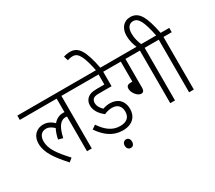

<svg xmlns="http://www.w3.org/2000/svg" viewBox="-185 -1266 2032 1818"><g transform="rotate(-30 830.5 -357.5)"><path d="M0 -575H403V-427C399 -427 395 -428 390 -428C348 -428 311 -412 282 -377C248 -408 214 -427 167 -427C107 -427 41 -387 41 -289C41 -191 108 -101 208 10L246 -21C146 -130 93 -202 93 -286C93 -339 119 -379 171 -379C204 -379 230 -363 256 -338C241 -310 229 -275 221 -233L270 -220C298 -351 343 -381 389 -381C394 -381 399 -380 403 -380V0H455V-575H545V-622H0Z M812 -238C869 -238 905 -206 905 -145C905 -83 868 -49 796 -49C713 -49 651 -95 594 -180L552 -151C614 -60 691 0 798 0C905 0 957 -62 957 -144C957 -230 903 -285 817 -285C789 -285 762 -280 739 -271C718 -291 694 -320 694 -358C694 -375 699 -389 707 -398C720 -412 737 -417 775 -417H912V-575H1009V-622H532V-575H861V-465H784C721 -465 692 -453 670 -431C653 -414 643 -390 643 -360C643 -299 685 -251 726 -218C754 -231 782 -238 812 -238ZM738 134C738 163 756 181 778 181C803 181 818 164 818 134C818 106 803 87 779 87C755 87 738 106 738 134Z M861 -615H909C868 -826 823 -896 732 -896C704 -896 682 -891 662 -884L677 -836C694 -843 713 -847 735 -847C793 -847 825 -791 861 -615Z M1155 -575H1313V0H1365V-575H1455V-622H997V-575H1104V-356H1086C1050 -356 1038 -340 1038 -315C1038 -268 1084 -214 1121 -214C1143 -214 1155 -229 1155 -258Z M1306 -615H1357C1339 -659 1325 -698 1325 -753C1325 -810 1347 -849 1396 -849C1451 -849 1484 -790 1518 -622H1442V-575H1519V0H1571V-575H1661V-622H1567C1529 -810 1488 -896 1392 -896C1315 -896 1273 -837 1273 -759C1273 -706 1287 -659 1306 -615Z"/></g></svg>

Font: Noto Sans Condensed Light
Style: Italic
Weight: 300
Width: 3
Italic angle: -12°
Designer: Monotype Design Team
Foundry: Monotype Imaging Inc.
Version: Version 2.013